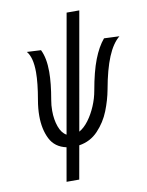

<svg xmlns="http://www.w3.org/2000/svg" viewBox="-97 -794 799 1044"><g transform="rotate(-10 302.5 -272.0)"><path d="M217 -4Q153.5 -17.5 127 -70.8Q100.5 -124 100.5 -197Q100.5 -238.5 108.5 -284Q124.5 -375.5 124.5 -434.5Q124.5 -517 94.5 -552L172 -548Q195.5 -501 195.5 -425Q195.5 -362 179.5 -271Q174.5 -244 174.5 -213Q174.5 -164 188.5 -125Q202.5 -86 229 -71.5L344.5 -725H414.5L300 -75.5Q328 -91 352.5 -124Q377 -157 394.5 -198.5Q412 -240 419 -281Q437 -383.5 462 -448Q487 -512.5 520.5 -552L605 -548.5Q566.5 -517.5 538.5 -450.2Q510.5 -383 491 -274Q480.5 -217.5 457.8 -160Q435 -102.5 392.2 -57.2Q349.5 -12 287 -2.5L254.5 181H184.5Z"/></g></svg>

Font: JuliaMono Light
Style: Italic
Weight: 300
Italic angle: -9°
Monospace: yes
Designer: cormullion
Foundry: corm
Version: Version 0.054; ttfautohint (v1.8.4)